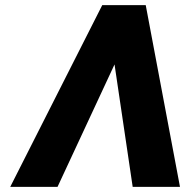

<svg xmlns="http://www.w3.org/2000/svg" viewBox="-20 -731 744 751"><path d="M20 0H205L428 -479L499 0H684L550 -711H380Z"/></svg>

Font: Asimov Pro
Style: UltObl
Weight: 900
Designer: Google
Version: Version 2.000980; 2014